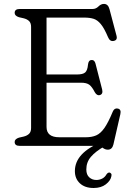

<svg xmlns="http://www.w3.org/2000/svg" viewBox="-20 -746 678 982"><path d="M55 -680Q55 -700 80.5 -700H453.5Q470.5 -700 483.5 -713Q496.5 -726 511.5 -726Q533 -726 540 -699L576 -563Q582 -540 560.5 -536.5Q542 -533 532.5 -556Q513 -602 495.5 -623Q478 -644 458.2 -650Q438.5 -656 412.5 -656H218V-365H372Q404.5 -365 416 -375.8Q427.5 -386.5 430 -415Q432.5 -437.5 446 -439Q463.5 -441 468.5 -420.5L502.5 -288Q508 -265 490.5 -259.5Q475.5 -255.5 464.5 -275Q451 -301.5 437.2 -312.2Q423.5 -323 394 -323H218V-97Q218 -44 283 -44H419.5Q449.5 -44 471.8 -53.5Q494 -63 513.8 -91Q533.5 -119 556.5 -174.5Q564.5 -194 581.5 -191Q601.5 -187.5 595.5 -162L560 -7Q553.5 19.5 531.5 19.5Q517.5 19.5 505.2 9.8Q493 0 477 0H80.5Q55 0 55 -20Q55 -35 77 -42L101 -47.5Q119 -52 129 -62Q139 -72 139 -91.5V-608.5Q139 -628 129 -638Q119 -648 101 -652.5L77 -658Q55 -665 55 -680ZM502 -20.5 514 2.5Q468.5 28.5 445 56Q421.5 83.5 421.5 120.5Q421.5 147.5 436.5 161Q451.5 174.5 472.5 174.5Q488 174.5 502 167.8Q516 161 524.5 146Q532 135.5 540 136.5Q545 137.5 548.5 142.2Q552 147 549.5 156Q545.5 178 521.2 196.8Q497 215.5 458.5 215.5Q414.5 215.5 388.8 191.8Q363 168 363 129Q363 35 502 -20.5Z"/></svg>

Font: Fraunces 9pt SuperSoft Light
Style: Regular
Weight: 300
Version: Version 1.000;[b76b70a41]